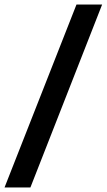

<svg xmlns="http://www.w3.org/2000/svg" viewBox="-64 -714 470 846"><path d="M-44 112H70L386 -694H273Z"/></svg>

Font: Ronzino Medium
Style: Italic
Weight: 500
Italic angle: -7.99998°
Designer: Nunzio Mazzaferro
Foundry: Collletttivo
Version: Version 1.000;Glyphs 3.3 (3337)